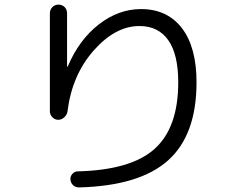

<svg xmlns="http://www.w3.org/2000/svg" viewBox="-20 -777 1040 840"><path d="M198.2 -290V-718.8Q198.2 -734.4 209 -745.6Q219.7 -756.8 235.8 -756.8Q252 -756.8 262.7 -746.1Q273.4 -735.4 273.4 -718.8V-486.3Q273.4 -485.4 274.4 -485.4Q276.4 -485.4 276.4 -486.3Q326.2 -603.5 412.6 -670.4Q499 -737.3 596.7 -737.3Q711.9 -737.3 775.9 -653.8Q839.8 -570.3 839.8 -417Q839.8 -186.5 715.3 -75.2Q590.8 36.1 325.2 43Q310.5 43 299.8 33.2Q289.1 23.4 288.1 7.8Q287.1 -5.9 296.9 -16.6Q306.6 -27.3 321.3 -27.3Q553.7 -33.2 656.7 -126Q759.8 -218.8 759.8 -417Q759.8 -539.1 716.3 -601.1Q672.9 -663.1 589.8 -663.1Q484.4 -663.1 389.6 -555.7Q294.9 -448.2 275.4 -290Q273.4 -275.4 261.7 -264.2Q250 -252.9 234.9 -252.9Q219.7 -252.9 209 -264.2Q198.2 -275.4 198.2 -290Z"/></svg>

Font: Rounded-X Mgen+ 1m regular
Style: Regular
Weight: 400
Designer: [Source Han Sans]
Ryoko NISHIZUKA  (kana & ideographs); Paul D. Hunt (Latin, Greek & Cyrillic); Wenlong ZHANG  (bopomofo
Version: Version 1.059.20150602